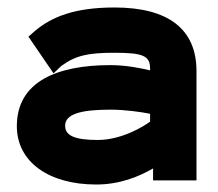

<svg xmlns="http://www.w3.org/2000/svg" viewBox="-20 -482 582 513"><path d="M56 -384 123 -286 144 -306C183 -334 215 -341 286 -341C362 -341 381 -333 381 -299V-294C356 -300 316 -308 275 -308C134 -308 25 -265 25 -145C25 -49 111 11 237 11C300 11 351 -10 389 -32V0H505V-292C505 -404 430 -462 286 -462C179 -462 118 -437 73 -399ZM154 -146C154 -177 195 -189 275 -189C314 -189 356 -183 381 -178V-157C362 -143 304 -108 241 -108C179 -108 154 -120 154 -146Z"/></svg>

Font: Charger
Style: Hemi
Weight: 900
Designer: Jasper
Foundry: Cannot Into Space Fonts
Version: Version 0.99